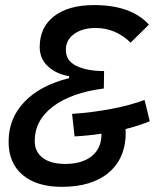

<svg xmlns="http://www.w3.org/2000/svg" viewBox="-20 -723 626 753"><path d="M546.9 -331.1 567.4 -247.6Q526.9 -230.5 472.2 -216.8Q473.1 -209.5 473.1 -203.1Q473.1 -103 407 -46.6Q340.8 9.8 222.7 9.8Q124 9.8 68.8 -36.9Q13.7 -83.5 13.7 -167.5Q13.7 -258.8 75.9 -323.7Q138.2 -388.7 251 -416.5V-424.3Q200.7 -432.6 168.2 -462.6Q135.7 -492.7 135.7 -538.6Q135.7 -616.2 192.4 -659.7Q249 -703.1 349.1 -703.1Q494.1 -703.1 564 -626.5L492.2 -555.7Q433.6 -613.3 354 -613.3Q304.7 -613.3 271.5 -590.3Q238.3 -567.4 238.3 -526.9Q238.3 -484.4 280 -464.4Q321.8 -444.3 388.2 -444.3L387.2 -376Q259.3 -359.4 187.7 -305.2Q116.2 -251 116.2 -170.4Q116.2 -127.4 147.7 -103.8Q179.2 -80.1 235.4 -80.1Q302.2 -80.1 340.1 -110.8Q377.9 -141.6 377.9 -196.3Q377.9 -197.3 377.9 -198.7Q325.7 -190.9 272.5 -188L262.7 -276.4Q342.8 -281.7 417.7 -296.1Q492.7 -310.5 546.9 -331.1Z"/></svg>

Font: Cascadia Mono
Style: Italic
Weight: 400
Italic angle: -10°
Monospace: yes
Designer: Aaron Bell
Foundry: Saja Typeworks
Version: Version 2404.023; ttfautohint (v1.8.4)